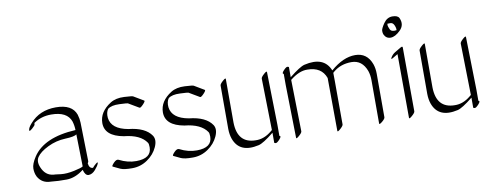

<svg xmlns="http://www.w3.org/2000/svg" viewBox="-54 -799 2715 1076"><g transform="rotate(-10 1303.5 -261.0)"><path d="M379.4 25.4Q359.9 25.4 351.1 -8.8Q302.7 28.8 253.7 29.3Q204.6 29.8 165 25.4Q113.8 25.4 90.3 -17.1Q80.1 -37.6 80.1 -63.7Q80.1 -89.8 105 -127.9Q168.9 -225.6 350.1 -235.4Q349.6 -260.7 342.3 -285.2Q321.3 -344.7 230.5 -344.7Q173.3 -344.7 130.4 -314.5Q129.4 -312 129.6 -306.4Q129.9 -300.8 112.1 -285.4Q94.2 -270 94.2 -278.3Q94.2 -293 115.2 -316.4Q170.4 -379.9 262.9 -379.9Q355.5 -379.9 377.4 -317.9Q384.8 -293 385.3 -271.5L390.1 -50.8Q390.1 -46.4 385.3 -40Q388.7 -9.8 410.2 -9.8Q417.5 -19.5 430.9 -30.3Q444.3 -41 440.4 -29.3Q435.5 -15.6 418 4.6Q400.4 24.9 379.4 25.4ZM350.6 -210.9Q337.9 -199.7 285.4 -197.8Q232.9 -195.8 185.3 -172.6Q137.7 -149.4 119.9 -122.3Q102.1 -95.2 124.8 -52.5Q147.5 -9.8 196.3 -9.8Q196.3 -9.8 227.5 -5.9Q259.3 -2.4 302.2 -11.5Q345.2 -20.5 354.5 -27.8Z M559.1 -29.3Q607.4 -4.4 656.2 -4.9Q742.7 -5.4 742.7 -68.4Q742.7 -87.9 737.8 -94.7Q704.1 -145 610.8 -154.3Q504.9 -173.3 504.9 -247.6Q505.4 -311.5 572.3 -353.5Q603.5 -373 650.9 -370.6Q698.2 -368.2 701.7 -364.7L758.3 -331.1Q763.7 -328.1 747.1 -310.5Q730.5 -293 725.1 -296.4L668 -330.1Q667.5 -330.1 665 -331.8Q662.6 -333.5 617.4 -335.4Q572.3 -337.4 551.3 -320.8Q537.6 -302.2 540.5 -270.5Q548.3 -206.5 642.6 -189.5Q737.8 -179.7 772.5 -128.4Q789.1 -103 771 -63.2Q752.9 -23.4 713.9 3.4Q674.8 30.3 627.4 30.5Q580.1 30.8 559.6 21.5Q539.1 12.2 519.5 2.4Q514.6 -1 531 -18.1Q547.4 -35.2 559.1 -29.3Z M903.8 -29.3Q952.1 -4.4 1001 -4.9Q1087.4 -5.4 1087.4 -68.4Q1087.4 -87.9 1082.5 -94.7Q1048.8 -145 955.6 -154.3Q849.6 -173.3 849.6 -247.6Q850.1 -311.5 917 -353.5Q948.2 -373 995.6 -370.6Q1043 -368.2 1046.4 -364.7L1103 -331.1Q1108.4 -328.1 1091.8 -310.5Q1075.2 -293 1069.8 -296.4L1012.7 -330.1Q1012.2 -330.1 1009.8 -331.8Q1007.3 -333.5 962.2 -335.4Q917 -337.4 896 -320.8Q882.3 -302.2 885.3 -270.5Q893.1 -206.5 987.3 -189.5Q1082.5 -179.7 1117.2 -128.4Q1133.8 -103 1115.7 -63.2Q1097.7 -23.4 1058.6 3.4Q1019.5 30.3 972.2 30.5Q924.8 30.8 904.3 21.5Q883.8 12.2 864.3 2.4Q859.4 -1 875.7 -18.1Q892.1 -35.2 903.8 -29.3Z M1469.7 -67.4V-4.9Q1481.9 -2.4 1465.8 15.4Q1449.7 33.2 1442.1 31.5Q1434.6 29.8 1434.6 28.3V-28.8Q1373 20.5 1346.7 26.4Q1235.4 51.8 1203.6 -35.6Q1194.8 -60.5 1194.3 -92.3V-339.8Q1194.3 -348.1 1211.9 -363.8Q1229.5 -379.4 1229.5 -371.1V-123.5Q1231.4 -3.9 1335.4 -3.4Q1382.8 -2 1425.3 -37.1Q1430.2 -41 1434.1 -44.4Q1431.2 -191.4 1428.2 -337.9Q1428.2 -346.2 1445.6 -361.8Q1462.9 -377.4 1463.4 -369.1Z M1688 -343.3Q1642.1 -344.7 1589.4 -302.2L1595.2 -8.8Q1595.2 -0.5 1577.6 14.9Q1560.1 30.3 1560.1 22.5L1554.2 -279.3V-342.3Q1542.5 -345.2 1558.6 -362.5Q1574.7 -379.9 1582 -378.2Q1589.4 -376.5 1589.4 -375V-317.4Q1650.9 -366.7 1677.2 -373Q1791.5 -399.9 1825.7 -314.5Q1897.5 -377 1965.6 -377Q2033.7 -377 2058.6 -308.6Q2067.4 -283.7 2067.4 -252.9V-5.4Q2067.4 2.9 2051.3 16.6Q2035.2 30.3 2032.2 25.9V-221.7Q2032.2 -251.5 2023.9 -275.9Q1999.5 -341.8 1938.7 -341.8Q1877.9 -341.8 1835.9 -306.6Q1832 -303.2 1828.6 -300.3Q1829.1 -286.6 1829.1 -254.4L1829.6 -6.8Q1829.6 1.5 1812 17.1Q1794.4 32.7 1794.4 24.4L1792.5 -277.3Q1768.6 -343.3 1688 -343.3Z M2247.6 -537.6Q2265.6 -497.6 2235.6 -468Q2205.6 -438.5 2179.7 -438.5Q2153.8 -438.5 2142.1 -464.4Q2139.2 -471.7 2139.2 -484.1Q2139.2 -496.6 2158.9 -525.4Q2178.7 -554.2 2209.2 -554.2Q2239.7 -554.2 2247.6 -537.6ZM2219.2 -474.1Q2220.7 -485.8 2213.4 -502.4Q2206.1 -519 2191.9 -519Q2177.7 -519 2174.8 -518.6Q2174.3 -515.1 2174.3 -509.5Q2174.3 -503.9 2181.9 -486.6Q2189.5 -469.2 2219.2 -474.1ZM2189.9 -354 2224.6 -374.5Q2236.3 -381.3 2236.8 -373L2238.3 -9.3Q2238.3 -1 2220.5 14.6Q2202.6 30.3 2202.6 22L2201.2 -340.8H2200.7L2171.9 -323.7Q2156.7 -314.5 2165.8 -329.6Q2174.8 -344.7 2189.9 -354Z M2602.1 -67.4V-4.9Q2614.3 -2.4 2598.1 15.4Q2582 33.2 2574.5 31.5Q2566.9 29.8 2566.9 28.3V-28.8Q2505.4 20.5 2479 26.4Q2367.7 51.8 2335.9 -35.6Q2327.1 -60.5 2326.7 -92.3V-339.8Q2326.7 -348.1 2344.2 -363.8Q2361.8 -379.4 2361.8 -371.1V-123.5Q2363.8 -3.9 2467.8 -3.4Q2515.1 -2 2557.6 -37.1Q2562.5 -41 2566.4 -44.4Q2563.5 -191.4 2560.5 -337.9Q2560.5 -346.2 2577.9 -361.8Q2595.2 -377.4 2595.7 -369.1Z"/></g></svg>

Font: ML-NILA02
Style: Regular
Weight: 400
Version: Version ML-NILA02 1.0